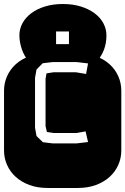

<svg xmlns="http://www.w3.org/2000/svg" viewBox="-22 -933 622 953"><path d="M357.9 -625H240.2L189.9 -619.1L159.2 -587.9L151.9 -546.9V-298.8L159.2 -257.8L190.9 -227.1L240.2 -221.2H357.9L415 -228L402.8 -280.8L356.9 -272.9H243.2L210.9 -277.8L204.1 -307.1V-542L209 -568.8L243.2 -574.2H355L405.3 -565.9L415 -618.2ZM364.3 -668.9Q413.6 -668.9 453.6 -654.3Q493.7 -639.6 521.7 -614.3Q549.8 -588.9 564.9 -554.9Q580.1 -521 580.1 -482.9V-186Q580.1 -147.9 564.9 -114Q549.8 -80.1 521.7 -54.7Q493.7 -29.3 453.6 -14.6Q413.6 0 364.3 0H213.9Q164.6 0 124.5 -14.6Q84.5 -29.3 56.4 -54.7Q28.3 -80.1 13.2 -114Q-2 -147.9 -2 -186V-482.9Q-2 -521 13.2 -554.9Q28.3 -588.9 56.4 -614.3Q84.5 -639.6 124.5 -654.3Q164.6 -668.9 213.9 -668.9ZM320.3 -713.9V-776.9H256.3V-713.9ZM121.1 -629.9Q109.9 -640.6 101.1 -656Q92.3 -671.4 86.4 -688.5Q80.6 -705.6 77.4 -723.4Q74.2 -741.2 74.2 -757.3Q74.2 -789.1 89.4 -817.4Q104.5 -845.7 132.6 -866.9Q160.6 -888.2 200.7 -900.6Q240.7 -913.1 290 -913.1Q339.8 -913.1 379.6 -900.6Q419.4 -888.2 447.8 -866.9Q476.1 -845.7 491.2 -817.4Q506.3 -789.1 506.3 -757.3Q506.3 -719.2 494.6 -687.7Q482.9 -656.2 460.4 -629.9Z"/></svg>

Font: Monofett
Style: Regular
Weight: 400
Designer: vernon adams
Foundry: vernon adams
Version: Version 1.000